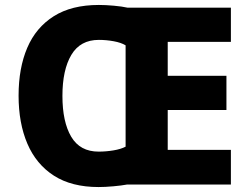

<svg xmlns="http://www.w3.org/2000/svg" viewBox="-20 -745 1006 775"><path d="M379 -725Q406 -725 439.5 -722Q473 -719 495 -714H912V-576H657V-439H894V-301H657V-140H912V0H492Q471 4 437.5 7Q404 10 378 10Q269 10 197.5 -36Q126 -82 90.5 -165Q55 -248 55 -359Q55 -470 90 -552Q125 -634 197 -679.5Q269 -725 379 -725ZM379 -584Q304 -584 268 -523.5Q232 -463 232 -358Q232 -253 267.5 -193Q303 -133 378 -133Q408 -133 438 -138Q468 -143 487 -153V-562Q469 -573 439 -578.5Q409 -584 379 -584Z"/></svg>

Font: Noto Sans Sinhala UI ExtraBold
Style: Regular
Weight: 800
Designer: Jelle Bosma - Monotype Design Team
Foundry: Monotype Imaging Inc.
Version: Version 2.006; ttfautohint (v1.8.4.7-5d5b)